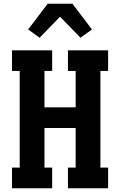

<svg xmlns="http://www.w3.org/2000/svg" viewBox="-20 -1003 640 1023"><path d="M44 0V-110H85V-625H44V-735H258V-625H217V-431H383V-625H342V-735H556V-625H515V-110H556V0H342V-110H383V-321H217V-110H258V0ZM191 -802 130 -846 234 -983H366L470 -846L409 -802L300 -914Z"/></svg>

Font: Iosevka HT Extrabold Extended
Style: Regular
Weight: 800
Width: 7
Monospace: yes
Designer: Belleve Invis
Foundry: Belleve Invis
Version: Version 32.3.0; ttfautohint (v1.8.4)